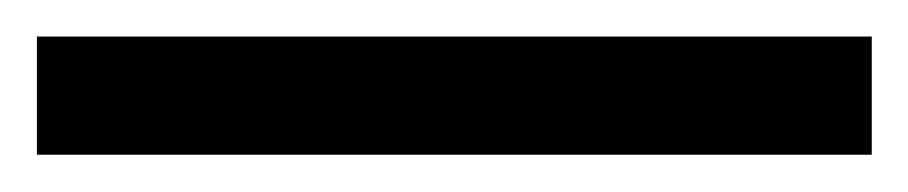

<svg xmlns="http://www.w3.org/2000/svg" viewBox="-22 70 492 104"><path d="M450.2 153.8H-2V89.8H450.2Z"/></svg>

Font: f08437224
Style: Regular
Weight: 400
Foundry: Ascender Corporation
Version: Version 1.10